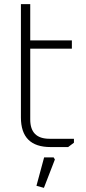

<svg xmlns="http://www.w3.org/2000/svg" viewBox="-20 -710 413 927"><path d="M81 -143V-690H126V-515H327V-475H126V-133Q126 -40 219 -40H337V-21L309 0H224Q81 0 81 -143ZM156 187 193 50H239L245 60L192 197Z"/></svg>

Font: Oxanium ExtraLight ExtraLight
Style: Regular
Weight: 250
Version: Version 2.000